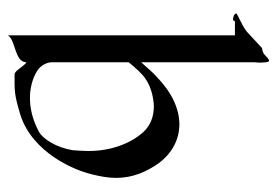

<svg xmlns="http://www.w3.org/2000/svg" viewBox="-128 -559 704 488"><g transform="rotate(90 224.0 -315.0)"><path d="M179.2 -332C202.1 -349.1 235.8 -354 251 -354C274.9 -354 297.9 -346.2 314.9 -328.1C342.8 -297.9 363.8 -248 363.8 -188C363.8 -175.8 362.8 -163.1 361.8 -147.9C355 -106 333 -71.8 314.9 -62C283.2 -44.9 253.9 -39.1 229 -39.1C203.1 -39.1 180.2 -45.9 164.1 -55.2C150.9 -62 140.1 -75.2 138.2 -92.8V-290C148.9 -303.2 168 -325.2 179.2 -332ZM134.8 -647C130.9 -647 127 -643.1 118.2 -634.8C112.8 -629.9 102.1 -628.9 102.1 -628.9L61 -590.8C43 -576.2 14.2 -566.9 14.2 -563C14.2 -558.1 25.9 -555.2 28.8 -555.2C33.2 -555.2 34.2 -560.1 34.2 -560.1H69.8V17.1C81.1 -2.9 138.2 0 138.2 -29.8C147 -26.9 159.2 0 168.9 0C212.9 0 219.2 1 272.9 -15.1C367.2 -45.9 412.1 -149.9 422.9 -195.8C429.2 -220.2 432.1 -240.2 432.1 -257.8C432.1 -301.8 416 -335.9 395 -366.2C369.1 -400.9 334 -418.9 295.9 -418.9C256.8 -418.9 214.8 -399.9 174.8 -360.8C165 -353 149.9 -334 138.2 -321.8V-606V-609.9C138.2 -612.8 139.2 -617.2 139.2 -621.1C139.2 -632.8 138.2 -647 134.8 -647Z"/></g></svg>

Font: Pierce
Style: Roman
Weight: 500
Version: Version 0.2.0